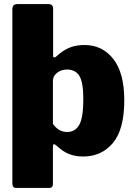

<svg xmlns="http://www.w3.org/2000/svg" viewBox="-20 -762 654 947"><path d="M242 -718V-485Q242 -479 248 -479Q253 -479 257 -483Q288 -512 320.5 -526Q353 -540 397 -540Q485 -540 539 -471Q593 -402 593 -267Q593 -124 537 -57Q481 10 390 10Q353 10 322.5 -1.5Q292 -13 262 -41Q251 -51 246 -51Q241 -51 241 -36V145Q241 165 223 165H60Q51 165 46 159.5Q41 154 41 143V-716Q41 -729 47 -735.5Q53 -742 68 -742H216Q230 -742 236 -736.5Q242 -731 242 -718ZM311 -111Q351 -111 371 -146.5Q391 -182 391 -273Q391 -356 371.5 -387.5Q352 -419 311 -419Q282 -419 261.5 -403Q241 -387 241 -363V-151Q269 -111 311 -111Z"/></svg>

Font: Libre Franklin Black
Style: Regular
Weight: 900
Designer: Pablo Impallari, Rodrigo Fuenzalida
Foundry: Impallari Type
Version: Version 1.002; ttfautohint (v1.5)